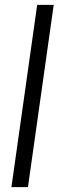

<svg xmlns="http://www.w3.org/2000/svg" viewBox="-20 -770 278 790"><path d="M133 -750H201L95 0H27Z"/></svg>

Font: Oakes Grotesk Light
Style: Italic
Weight: 300
Italic angle: -8°
Designer: Samuel Oakes
Foundry: Samuel Oakes
Version: Version 1.000;PS 001.000;hotconv 1.0.88;makeotf.lib2.5.64775